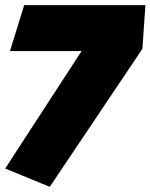

<svg xmlns="http://www.w3.org/2000/svg" viewBox="-23 -720 583 744"><path d="M70.8 -700.2H540.5L528.8 -530.8L169.9 3.9L-2.9 -66.9L293 -522H15.6Z"/></svg>

Font: Lapsus Pro (theguybrush.com)
Style: Bold
Weight: 700
Designer: Jose Roses
Version: Version 1.00 February 9, 2018, initial release